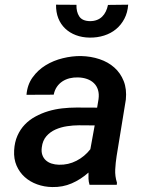

<svg xmlns="http://www.w3.org/2000/svg" viewBox="-20 -773 627 803"><path d="M354.5 0Q350.6 -12.7 350.1 -25.4Q349.6 -38.1 350.1 -51.3Q317.9 -22.5 280 -6.1Q242.2 10.3 198.2 9.3Q165 8.8 135.3 -2Q105.5 -12.7 83.5 -32.5Q61.5 -52.2 49.3 -80.3Q37.1 -108.4 39.1 -144Q41 -178.7 53 -205.6Q64.9 -232.4 84 -252.2Q103 -272 128.2 -285.6Q153.3 -299.3 181.6 -307.9Q210 -316.4 240 -319.8Q270 -323.2 299.8 -323.2L386.2 -322.8L392.1 -358.4Q395 -379.9 389.9 -396.7Q384.8 -413.6 373 -425Q361.3 -436.5 344.2 -442.6Q327.1 -448.7 306.2 -449.2Q287.6 -449.7 271 -445.6Q254.4 -441.4 240.7 -432.4Q227.1 -423.3 217.8 -409.7Q208.5 -396 204.6 -377L90.8 -376.5Q94.2 -418.5 116.2 -449.2Q138.2 -480 170.9 -500Q203.6 -520 242.7 -529.5Q281.7 -539.1 319.3 -538.6Q360.4 -537.6 396.2 -525.6Q432.1 -513.7 458 -490.7Q483.9 -467.8 497.3 -434.1Q510.7 -400.4 506.3 -356.4L467.8 -120.6Q463.4 -92.8 461.9 -64.5Q460.4 -36.1 469.2 -8.8L468.3 0ZM226.6 -84Q265.6 -83 299.8 -100.6Q334 -118.2 357.9 -148.9L376 -248.5L310.1 -249Q286.1 -249 260.3 -245.1Q234.4 -241.2 211.9 -231.2Q189.5 -221.2 173.8 -203.1Q158.2 -185.1 154.8 -156.7Q152.3 -138.7 157 -125.2Q161.6 -111.8 171.4 -102.8Q181.2 -93.8 195.3 -89.1Q209.5 -84.5 226.6 -84ZM516.1 -753.4Q513.7 -720.2 500.2 -694.6Q486.8 -668.9 465.3 -651.1Q443.8 -633.3 415.3 -624.3Q386.7 -615.2 354.5 -615.7Q323.2 -616.2 297.4 -626Q271.5 -635.7 252.7 -653.6Q233.9 -671.4 223.9 -696.5Q213.9 -721.7 214.4 -753.4L299.8 -752.9Q298.8 -723.6 311.5 -704.3Q324.2 -685.1 356.4 -684.6Q372.6 -684.6 385.3 -689.5Q397.9 -694.3 407.2 -703.4Q416.5 -712.4 422.6 -725.1Q428.7 -737.8 431.6 -752.4Z"/></svg>

Font: Roboto Mono Medium
Style: Italic
Weight: 500
Designer: Google
Version: Version 2.000985; 2015; ttfautohint (v1.3)